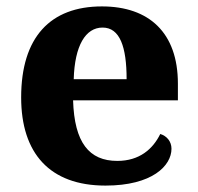

<svg xmlns="http://www.w3.org/2000/svg" viewBox="-20 -569 617 599"><path d="M309 10C455 10 515 -52 515 -105C515 -128 500 -145 480 -151C457 -104 415 -67 346 -67C258 -67 212 -124 208 -256H535V-308C535 -467 445 -549 298 -549C137 -549 46 -453 46 -265C46 -91 135 10 309 10ZM375 -322H210C213 -427 247 -483 300 -483C354 -483 375 -423 375 -322Z"/></svg>

Font: Noto Serif Hentaigana Bold
Style: Regular
Weight: 700
Designer: Kazuhiro Yamada
Foundry: nipponia
Version: Version 1.000